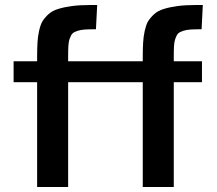

<svg xmlns="http://www.w3.org/2000/svg" viewBox="-20 -745 866 765"><path d="M672.4 -417.5V0H548.8V-417.5H251.5V0H127.9V-417.5H34.2V-501H127.9V-518.6Q127.9 -552.7 129.4 -575.7Q129.9 -586.9 131.6 -598.9Q133.3 -610.8 135.7 -622.1Q138.2 -633.3 141.6 -643.3Q145 -653.3 149.4 -660.6Q158.7 -675.3 173.8 -689Q189 -702.6 212.4 -709.5Q235.8 -716.8 266.8 -720.9Q297.9 -725.1 340.8 -725.1H367.2L362.3 -628.4Q348.6 -628.4 337.9 -628.2Q327.1 -627.9 318.8 -627.4Q302.7 -626.5 288.8 -622.1Q274.9 -617.7 268.6 -611.3Q262.7 -605 257.8 -591.3Q255.4 -584.5 254.2 -577.4Q252.9 -570.3 252.4 -562Q252 -553.7 251.7 -543.2Q251.5 -532.7 251.5 -519V-501H548.8V-518.6Q548.8 -552.7 550.3 -575.7Q550.8 -586.9 552.5 -598.9Q554.2 -610.8 556.6 -622.1Q559.1 -633.3 562.5 -643.3Q565.9 -653.3 570.3 -660.6Q579.6 -675.3 594.7 -689Q609.9 -702.6 633.3 -709.5Q656.7 -716.8 687.7 -720.9Q718.8 -725.1 761.7 -725.1H788.1L783.2 -628.4Q769.5 -628.4 758.8 -628.2Q748 -627.9 739.7 -627.4Q723.6 -626.5 709.7 -622.1Q695.8 -617.7 689.5 -611.3Q683.6 -605 678.7 -591.3Q676.3 -584.5 675 -577.4Q673.8 -570.3 673.3 -562Q672.9 -553.7 672.6 -543.2Q672.4 -532.7 672.4 -519V-501H784.7V-417.5Z"/></svg>

Font: Ride
Style: Bold
Weight: 700
Version: Version 3.000